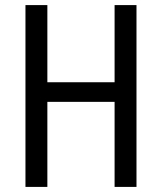

<svg xmlns="http://www.w3.org/2000/svg" viewBox="-20 -734 635 754"><path d="M516 0V-714H430V-411H166V-714H80V0H166V-334H430V0Z"/></svg>

Font: Noto Sans Lao Looped Condensed
Style: Regular
Weight: 400
Width: 3
Designer: Mark Frömberg, Ben Mitchell
Foundry: The Fontpad Ltd
Version: Version 1.003